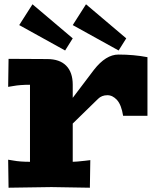

<svg xmlns="http://www.w3.org/2000/svg" viewBox="-20 -876 732 897"><path d="M284.2 -640.1 69.8 -758.8 131.8 -856 319.8 -696.8ZM534.2 -640.1 319.8 -758.8 381.8 -856 569.8 -696.8ZM668.9 -608.9V-335H555.2Q546.9 -386.7 526.6 -408.9Q506.3 -431.2 481.9 -431.2Q455.1 -431.2 438 -414.1L319.8 -298.8V-120.1Q335 -120.1 377.9 -125L401.9 -127.9L399.9 1L220.2 -2L20 1L18.1 -129.9L42 -126Q73.2 -120.1 120.1 -120.1V-480Q73.2 -480 42 -474.1L18.1 -470.2L20 -601.1L200.2 -600.1Q258.8 -600.1 289.3 -569.1Q319.8 -538.1 319.8 -480V-418.9L418.9 -549.8Q474.6 -621.1 533.2 -621.1Q605 -621.1 668.9 -608.9Z"/></svg>

Font: Zantroke
Style: Regular
Weight: 500
Foundry: gluk
Version: Version 0.36